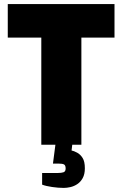

<svg xmlns="http://www.w3.org/2000/svg" viewBox="-20 -708 599 939"><path d="M182 0V-524H18V-688H540V-524H378V0ZM292 211Q265 211 234.5 206.5Q204 202 186 195V138H263Q280 138 290.5 134.5Q301 131 301 116Q301 101 293.5 96.5Q286 92 265 92H239L256 -39H338L330 28Q341 30 357 38.5Q373 47 384 64.5Q395 82 395 115Q395 144 384.5 163Q374 182 358 192.5Q342 203 324.5 207Q307 211 292 211Z"/></svg>

Font: Archivo Condensed Black
Style: Regular
Weight: 900
Width: 3
Designer: Hector Gatti
Foundry: Omnibus-Type
Version: Version 2.001